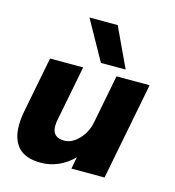

<svg xmlns="http://www.w3.org/2000/svg" viewBox="-102 -745 764 840"><g transform="rotate(15 280.5 -324.5)"><path d="M24 -124Q24 -156 31 -190L80 -441H230L181 -190Q178 -175 178 -162Q178 -110 232 -110Q267 -110 298 -142.5Q329 -175 338 -220L381 -441H531L445 0H295L305 -54Q276 -24 238 -7Q200 10 158 10Q89 10 56.5 -25Q24 -60 24 -124ZM200 -659H328L412 -480H300Z"/></g></svg>

Font: Teachers
Style: Bold Italic
Weight: 700
Designer: Alfredo Marco Pradil & Chank Diesel
Version: Version 0.009